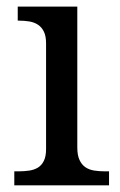

<svg xmlns="http://www.w3.org/2000/svg" viewBox="-20 -556 360 576"><path d="M36.1 -42Q52.7 -42 67.6 -44.2Q82.5 -46.4 93.8 -53.2Q105 -60.1 111.6 -73.5Q118.2 -86.9 118.2 -108.9V-425.8Q118.2 -447.8 111.6 -461.2Q105 -474.6 93.8 -481.9Q82.5 -489.3 67.6 -491.7Q52.7 -494.1 36.1 -494.1H33.2V-536.1H211.9V-113.8Q211.9 -90.3 218.5 -76.2Q225.1 -62 236.1 -54.4Q247.1 -46.9 262.2 -44.4Q277.3 -42 293.9 -42H307.1V0H22.9V-42Z"/></svg>

Font: KhunPaOh
Style: Regular
Weight: 400
Designer: Khon Soe Zaw Thu
Version: Version 1.00 July 11, 2016, initial release